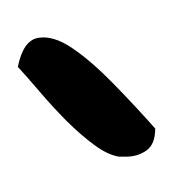

<svg xmlns="http://www.w3.org/2000/svg" viewBox="-10 -836 192 213"><g transform="rotate(90 86.5 -729.0)"><path d="M53.7 -652.3Q24.4 -658.2 21.5 -674.8Q18.6 -691.4 32.7 -712.4Q46.9 -733.4 71.8 -757.8Q96.7 -782.2 122.1 -804.7Q139.6 -804.7 146.5 -794.9Q153.3 -785.2 153.3 -772.5V-764.6Q151.4 -752 140.1 -736.8Q128.9 -721.7 113.8 -706.5Q98.6 -691.4 82 -677.2Q65.4 -663.1 53.7 -652.3Z"/></g></svg>

Font: Shadows Into Light Two
Style: Regular
Weight: 400
Designer: Kimberly Geswein
Foundry: Kimberly Geswein
Version: Version 1.003 2012